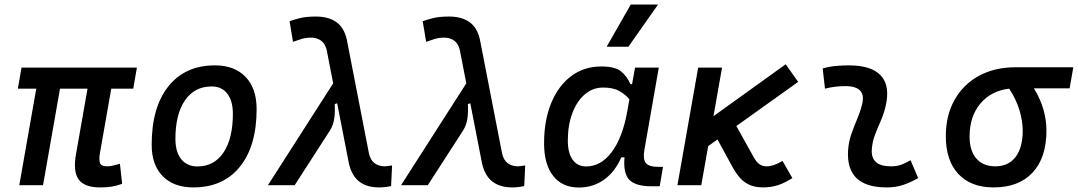

<svg xmlns="http://www.w3.org/2000/svg" viewBox="-20 -815 4744 845"><path d="M420.9 9.8Q351.6 9.8 326.2 -25.1Q300.8 -60.1 314.5 -136.7L365.2 -424.8H244.1L169.4 0H64.9L139.6 -424.8H58.6L74.7 -517.6H582.5L566.4 -424.8H469.7L419.9 -141.6Q414.6 -110.8 420.2 -96.9Q425.8 -83 451.7 -83Q463.4 -83 476.6 -86.2Q489.7 -89.4 507.8 -94.2L517.6 -5.9Q492.2 2.9 471.9 6.3Q451.7 9.8 420.9 9.8Z M831.1 9.8Q744.6 9.8 696 -39.8Q647.5 -89.4 647.5 -177.7Q647.5 -342.8 721.2 -435.1Q794.9 -527.3 925.8 -527.3Q1012.2 -527.3 1060.8 -476.6Q1109.4 -425.8 1109.4 -335Q1109.4 -172.4 1035.9 -81.3Q962.4 9.8 831.1 9.8ZM849.1 -82.5Q922.4 -82.5 963.6 -143.8Q1004.9 -205.1 1004.9 -314Q1004.9 -370.6 980.5 -402.6Q956.1 -434.6 911.6 -434.6Q836.4 -434.6 794.2 -373.5Q752 -312.5 752 -203.6Q752 -146.5 777.6 -114.5Q803.2 -82.5 849.1 -82.5Z M1648.4 9.8Q1594.7 9.8 1561.5 -15.6Q1528.3 -41 1515.6 -95.2L1463.9 -360.4L1453.1 -356.9Q1455.1 -325.7 1451.4 -295.7Q1447.8 -265.6 1432.1 -240.7L1276.9 0H1159.2L1446.3 -448.2L1418 -593.8Q1411.1 -623.5 1392.6 -636.5Q1374 -649.4 1349.1 -649.4Q1326.7 -649.4 1307.4 -643.6Q1288.1 -637.7 1269.5 -630.9L1254.4 -721.7Q1274.4 -729 1301.3 -735.6Q1328.1 -742.2 1370.6 -742.2Q1424.8 -742.2 1459.2 -718.5Q1493.7 -694.8 1505.9 -642.6L1604 -138.7Q1610.8 -109.4 1629.4 -96.2Q1647.9 -83 1674.8 -83Q1677.2 -83 1684.6 -84Q1691.9 -85 1705.6 -86.9L1701.2 3.9Q1674.3 9.8 1648.4 9.8Z M2234.4 9.8Q2180.7 9.8 2147.5 -15.6Q2114.3 -41 2101.6 -95.2L2049.8 -360.4L2039.1 -356.9Q2041 -325.7 2037.4 -295.7Q2033.7 -265.6 2018.1 -240.7L1862.8 0H1745.1L2032.2 -448.2L2003.9 -593.8Q1997.1 -623.5 1978.5 -636.5Q1960 -649.4 1935.1 -649.4Q1912.6 -649.4 1893.3 -643.6Q1874 -637.7 1855.5 -630.9L1840.3 -721.7Q1860.4 -729 1887.2 -735.6Q1914.1 -742.2 1956.5 -742.2Q2010.7 -742.2 2045.2 -718.5Q2079.6 -694.8 2091.8 -642.6L2189.9 -138.7Q2196.8 -109.4 2215.3 -96.2Q2233.9 -83 2260.7 -83Q2263.2 -83 2270.5 -84Q2277.8 -85 2291.5 -86.9L2287.1 3.9Q2260.3 9.8 2234.4 9.8Z M2761.7 -444.3 2774.9 -517.6H2879.4L2815.9 -154.8Q2809.1 -115.7 2822 -98.1Q2835 -80.6 2877.9 -80.6H2897.9L2883.3 4.9H2848.6Q2776.9 4.9 2749.5 -23.9Q2722.2 -52.7 2728.5 -122.6H2714.4Q2687 -59.1 2638.7 -24.4Q2590.3 10.3 2527.8 10.3Q2454.6 10.3 2414.6 -40.8Q2374.5 -91.8 2374.5 -184.1Q2374.5 -285.6 2406 -361.8Q2437.5 -438 2494.1 -480.2Q2550.8 -522.5 2626.5 -522.5Q2687 -522.5 2713.4 -500.7Q2739.7 -479 2754.9 -444.3ZM2634.8 -429.7Q2588.4 -429.7 2553.2 -399.2Q2518.1 -368.7 2498.5 -315.9Q2479 -263.2 2479 -196.3Q2479 -141.6 2500.2 -112.1Q2521.5 -82.5 2559.6 -82.5Q2625 -82.5 2672.6 -146.2Q2720.2 -210 2740.7 -325.7L2750 -377.9Q2734.4 -397.5 2707 -413.6Q2679.7 -429.7 2634.8 -429.7ZM2649.9 -609.4 2755.9 -794.9H2876L2745.6 -609.4Z M2961.4 0 3052.7 -517.6H3157.7L3120.1 -303.7L3438 -532.2L3492.7 -454.6L3220.7 -260.3L3298.3 -121.1Q3319.3 -83 3352.1 -83Q3385.7 -83 3423.8 -106.9L3467.3 -31.2Q3433.1 -9.3 3403.1 0.2Q3373 9.8 3337.9 9.8Q3293.5 9.8 3262.2 -10.3Q3231 -30.3 3205.1 -77.6L3137.7 -201.2L3096.7 -171.9L3066.4 0Z M3987.3 -109.9 4021 -31.2Q3991.2 -14.2 3958 -2.2Q3924.8 9.8 3881.8 9.8Q3702.1 9.8 3712.4 -153.3Q3714.8 -189.9 3726.8 -224.6Q3738.8 -259.3 3752.7 -292Q3766.6 -324.7 3773.9 -355Q3794.9 -436 3700.2 -436Q3653.8 -436 3610.8 -424.8L3600.6 -513.7Q3629.4 -522 3658.2 -524.7Q3687 -527.3 3715.8 -527.3Q3816.9 -527.3 3857.9 -481.2Q3898.9 -435.1 3877 -345.2Q3868.7 -310.5 3855.2 -280.5Q3841.8 -250.5 3830.6 -221.2Q3819.3 -191.9 3816.9 -157.7Q3811.5 -83 3900.9 -83Q3925.3 -83 3943.6 -89.1Q3961.9 -95.2 3987.3 -109.9Z M4353 9.8Q4252.9 9.8 4197.8 -49.3Q4142.6 -108.4 4142.6 -215.8Q4142.6 -307.1 4180.9 -375.2Q4219.2 -443.4 4288.3 -481.2Q4357.4 -519 4449.7 -519H4703.6L4687.5 -426.3H4530.3Q4558.1 -381.3 4571.8 -334.2Q4585.4 -287.1 4585.4 -240.2Q4585.4 -121.1 4524.7 -55.7Q4463.9 9.8 4353 9.8ZM4421.4 -424.8Q4341.8 -415.5 4294.4 -358.9Q4247.1 -302.2 4247.1 -213.9Q4247.1 -151.9 4276.9 -117.4Q4306.6 -83 4360.4 -83Q4418 -83 4449.5 -124Q4481 -165 4481 -240.2Q4481 -282.2 4466.8 -329.8Q4452.6 -377.4 4421.4 -424.8Z"/></svg>

Font: Cascadia Code NF
Style: Italic
Weight: 400
Italic angle: -10°
Monospace: yes
Designer: Aaron Bell
Foundry: Saja Typeworks
Version: Version 2404.023; ttfautohint (v1.8.4)